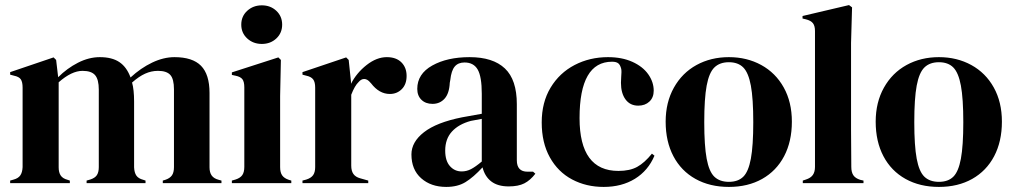

<svg xmlns="http://www.w3.org/2000/svg" viewBox="-20 -721 3989 756"><path d="M20 -10 34 -14Q52 -19 60 -30.5Q68 -42 69 -63V-210V-265V-376Q69 -398 62 -408.5Q55 -419 35 -423L20 -427V-437L191 -495L201 -485L209 -417Q244 -452 287 -474Q330 -496 373 -496Q421 -496 450 -476.5Q479 -457 494 -416Q534 -453 579 -474.5Q624 -496 667 -496Q738 -496 771.5 -462Q805 -428 805 -355V-210V-62Q805 -42 813.5 -30Q822 -18 841 -13L852 -10V0H621V-10L631 -13Q649 -19 657 -30.5Q665 -42 665 -63V-210V-369Q665 -410 650.5 -426Q636 -442 602 -442Q576 -442 551.5 -431Q527 -420 500 -396Q508 -368 508 -321V-210V-62Q509 -41 517 -29.5Q525 -18 544 -13L553 -10V0H321V-10L335 -14Q354 -20 361.5 -31.5Q369 -43 369 -63V-210V-368Q369 -408 354.5 -425Q340 -442 305 -442Q262 -442 211 -397V-210V-62Q211 -42 219 -30Q227 -18 246 -13L255 -10V0H20Z M930 -624Q930 -657 953.5 -678.5Q977 -700 1011 -700Q1045 -700 1068 -678.5Q1091 -657 1091 -624Q1091 -591 1068 -569.5Q1045 -548 1011 -548Q977 -548 953.5 -569.5Q930 -591 930 -624ZM893 -10 907 -14Q926 -20 934 -31.5Q942 -43 942 -64V-210V-258V-377Q942 -399 934.5 -409Q927 -419 907 -423L893 -426V-436L1076 -495L1086 -485L1083 -343V-210V-63Q1083 -42 1091 -30.5Q1099 -19 1117 -13L1127 -10V0H893Z M1171 -10 1186 -14Q1205 -20 1213 -31.5Q1221 -43 1221 -63V-210V-266V-376Q1221 -398 1213 -408.5Q1205 -419 1186 -423L1171 -427V-437L1343 -495L1353 -485L1362 -399V-391Q1384 -434 1423.5 -465Q1463 -496 1503 -496Q1540 -496 1560.5 -475.5Q1581 -455 1581 -422Q1581 -389 1562 -370Q1543 -351 1515 -351Q1473 -351 1441 -393L1439 -395Q1427 -410 1414 -410Q1402 -410 1392 -398Q1377 -384 1363 -348V-210V-69Q1363 -48 1371.5 -36Q1380 -24 1398 -19L1430 -10V0H1171Z M1600 -113Q1600 -162 1649.5 -200.5Q1699 -239 1799 -259L1877 -273V-352Q1877 -419 1861 -447Q1845 -475 1809 -475Q1784 -475 1770.5 -459Q1757 -443 1753 -406L1751 -395Q1749 -353 1730.5 -332.5Q1712 -312 1683 -312Q1656 -312 1639.5 -328Q1623 -344 1623 -371Q1623 -430 1682 -463Q1741 -496 1829 -496Q1921 -496 1968 -451.5Q2015 -407 2015 -311V-90Q2015 -45 2057 -45H2079L2088 -37Q2068 -11 2044.5 1Q2021 13 1983 13Q1940 13 1914.5 -6.5Q1889 -26 1880 -62Q1844 -23 1813 -4Q1782 15 1737 15Q1677 15 1638.5 -19Q1600 -53 1600 -113ZM1877 -85V-253L1834 -245Q1786 -232 1759.5 -203Q1733 -174 1733 -128Q1733 -88 1751.5 -67Q1770 -46 1798 -46Q1817 -46 1834.5 -55Q1852 -64 1877 -85Z M2113 -239Q2113 -318 2148 -376Q2183 -434 2242.5 -465Q2302 -496 2374 -496Q2429 -496 2470 -477.5Q2511 -459 2532.5 -428.5Q2554 -398 2554 -364Q2554 -337 2537 -321Q2520 -305 2493 -305Q2461 -305 2443 -329.5Q2425 -354 2425 -395Q2425 -408 2426 -418.5Q2427 -429 2427 -437Q2427 -446 2426 -450Q2422 -466 2414 -472Q2406 -478 2390 -478Q2262 -478 2262 -256Q2262 -48 2415 -48Q2460 -48 2489 -64Q2518 -80 2547 -116L2557 -108Q2532 -49 2480 -17Q2428 15 2357 15Q2288 15 2232.5 -14.5Q2177 -44 2145 -101.5Q2113 -159 2113 -239Z M2601 -242Q2601 -318 2633.5 -376Q2666 -434 2722.5 -465Q2779 -496 2850 -496Q2921 -496 2977.5 -465Q3034 -434 3066 -376.5Q3098 -319 3098 -242Q3098 -164 3067.5 -106Q3037 -48 2981 -16.5Q2925 15 2850 15Q2775 15 2718.5 -16.5Q2662 -48 2631.5 -106Q2601 -164 2601 -242ZM2946 -240Q2946 -333 2936.5 -384Q2927 -435 2906.5 -455.5Q2886 -476 2850 -476Q2814 -476 2793 -455.5Q2772 -435 2762.5 -384Q2753 -333 2753 -240Q2753 -147 2762.5 -96Q2772 -45 2793 -25Q2814 -5 2850 -5Q2886 -5 2906.5 -25Q2927 -45 2936.5 -96Q2946 -147 2946 -240Z M3141 -10 3153 -14Q3172 -20 3180.5 -32Q3189 -44 3189 -64V-210V-599Q3189 -619 3181 -629.5Q3173 -640 3153 -645L3140 -648V-658L3323 -701L3335 -692L3331 -552V-210L3332 -64Q3332 -43 3340 -31Q3348 -19 3367 -13L3380 -10V0H3141Z M3428 -242Q3428 -318 3460.5 -376Q3493 -434 3549.5 -465Q3606 -496 3677 -496Q3748 -496 3804.5 -465Q3861 -434 3893 -376.5Q3925 -319 3925 -242Q3925 -164 3894.5 -106Q3864 -48 3808 -16.5Q3752 15 3677 15Q3602 15 3545.5 -16.5Q3489 -48 3458.5 -106Q3428 -164 3428 -242ZM3773 -240Q3773 -333 3763.5 -384Q3754 -435 3733.5 -455.5Q3713 -476 3677 -476Q3641 -476 3620 -455.5Q3599 -435 3589.5 -384Q3580 -333 3580 -240Q3580 -147 3589.5 -96Q3599 -45 3620 -25Q3641 -5 3677 -5Q3713 -5 3733.5 -25Q3754 -45 3763.5 -96Q3773 -147 3773 -240Z"/></svg>

Font: DeepMind Serif Display
Style: Regular
Weight: 800
Designer: Frank Grießhammer / Modifications: Colophon Foundry
Foundry: Colophon Foundry
Version: Version 5.002